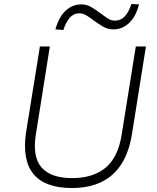

<svg xmlns="http://www.w3.org/2000/svg" viewBox="-20 -939 790 967"><path d="M341 8Q275 8 226.5 -9.5Q178 -27 149 -62Q120 -97 110.5 -149.5Q101 -202 111 -271L181 -705H231L161 -264Q142 -149 189.5 -95.5Q237 -42 343 -42Q449 -42 512 -94.5Q575 -147 593 -262L664 -705H715L645 -266Q631 -176 593 -115Q555 -54 492 -23Q429 8 341 8ZM299 -788 259 -791Q270 -831 288.5 -859Q307 -887 333 -902Q359 -917 389 -917Q418 -917 442 -902Q466 -887 488 -871Q506 -857 523 -846Q540 -835 558 -835Q588 -835 608 -856Q628 -877 642 -919L680 -917Q665 -856 630.5 -823.5Q596 -791 551 -791Q522 -791 498 -805.5Q474 -820 452 -836Q434 -850 416 -861Q398 -872 380 -872Q352 -872 332.5 -851Q313 -830 299 -788Z"/></svg>

Font: Nunito Sans 7pt ExtraLight
Style: Italic
Weight: 250
Italic angle: -9°
Designer: Vernon Adams
Foundry: Vernon Adams
Version: Version 3.101;gftools[0.9.27]